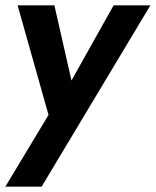

<svg xmlns="http://www.w3.org/2000/svg" viewBox="-20 -480 584 720"><path d="M544 -460H406L248 -178L184 -460H46L162 -49L0 220H136Z"/></svg>

Font: Jost* 600 Semi Italic
Style: Italic
Weight: 600
Italic angle: -10°
Version: Version 3.200; ttfautohint (v0.97) -l 8 -r 50 -G 200 -x 14 -